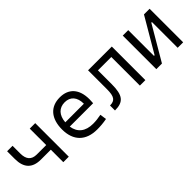

<svg xmlns="http://www.w3.org/2000/svg" viewBox="125 -1305 2094 2094"><g transform="rotate(-45 1172.0 -258.5)"><path d="M257.3 -192.4H409.2V0H493.7V-517.6H409.2V-263.7H263.7C183.6 -263.7 144 -308.6 144 -398.9V-517.6H60.1V-398.9C60.1 -261.2 125 -192.4 257.3 -192.4Z M923.8 9.8C966.8 9.8 1018.1 6.8 1071.3 -3.9L1060.5 -79.6C1019 -70.8 976.6 -65.9 935.5 -65.9C819.3 -65.9 748 -121.6 733.4 -224.6H1093.8C1095.7 -241.7 1096.7 -261.2 1096.7 -283.2C1096.7 -440.4 1018.1 -527.3 880.9 -527.3C734.9 -527.3 651.4 -429.7 651.4 -261.7C651.4 -87.4 750 9.8 923.8 9.8ZM731.9 -292C739.7 -394 793.9 -451.7 881.8 -451.7C967.8 -451.7 1018.6 -394 1018.6 -292Z M1206.5 0C1339.4 0 1384.3 -57.1 1384.3 -228.5V-440.9H1590.3V0H1674.8V-517.6H1308.6V-225.1C1308.6 -114.3 1282.7 -76.7 1206.5 -76.7Z M1843.8 0H1930.7L2163.6 -397H2173.3V0H2257.8V-517.6H2170.9L1938 -120.6H1928.2V-517.6H1843.8Z"/></g></svg>

Font: Cascadia Code SemiLight
Style: Regular
Weight: 350
Monospace: yes
Designer: Aaron Bell
Foundry: Saja Typeworks
Version: Version 2404.023